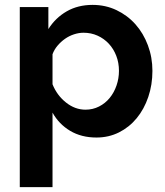

<svg xmlns="http://www.w3.org/2000/svg" viewBox="-20 -553 674 786"><path d="M375 10Q313 10 267 -17.5Q221 -45 195 -92V213H61V-524H178V-434Q207 -480 253 -506.5Q299 -533 359 -533Q412 -533 457 -511.5Q502 -490 534.5 -453.5Q567 -417 585.5 -367.5Q604 -318 604 -263Q604 -206 587 -156Q570 -106 539.5 -69Q509 -32 467 -11Q425 10 375 10ZM330 -104Q360 -104 385.5 -117Q411 -130 429 -152Q447 -174 457 -203Q467 -232 467 -263Q467 -296 456 -324.5Q445 -353 425.5 -374Q406 -395 379.5 -407Q353 -419 322 -419Q303 -419 283 -412.5Q263 -406 246 -394Q229 -382 215.5 -366Q202 -350 195 -331V-208Q213 -163 250 -133.5Q287 -104 330 -104Z"/></svg>

Font: IngvarSans
Style: Bold
Weight: 700
Version: Version 3.000